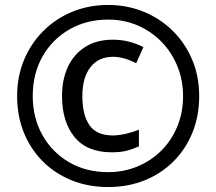

<svg xmlns="http://www.w3.org/2000/svg" viewBox="-20 -744 872 774"><path d="M416 10Q336 10 269 -17Q202 -44 152.5 -93.5Q103 -143 76 -210Q49 -277 49 -357Q49 -435 76.5 -501.5Q104 -568 153.5 -618Q203 -668 270 -696Q337 -724 416 -724Q492 -724 558.5 -697Q625 -670 675.5 -620.5Q726 -571 754.5 -504Q783 -437 783 -357Q783 -277 756 -210Q729 -143 679.5 -93.5Q630 -44 563 -17Q496 10 416 10ZM416 -50Q478 -50 533 -72.5Q588 -95 629.5 -136Q671 -177 694.5 -233.5Q718 -290 718 -357Q718 -420 695.5 -476Q673 -532 632 -574.5Q591 -617 536 -641Q481 -665 416 -665Q329 -665 260 -625.5Q191 -586 151.5 -516.5Q112 -447 112 -357Q112 -269 151 -199.5Q190 -130 258.5 -90Q327 -50 416 -50ZM431 -130Q330 -130 280 -192Q230 -254 230 -357Q230 -423 253.5 -474Q277 -525 323 -554.5Q369 -584 435 -584Q500 -584 558 -554L529 -489Q479 -515 436 -515Q377 -515 344.5 -473Q312 -431 312 -357Q312 -281 340.5 -239.5Q369 -198 435 -198Q458 -198 486.5 -204.5Q515 -211 540 -221V-154Q516 -143 491 -136.5Q466 -130 431 -130Z"/></svg>

Font: Noto Sans Gurmukhi UI SemiBold
Style: Regular
Weight: 600
Designer: Jelle Bosma - Monotype Design Team
Foundry: Monotype Imaging Inc.
Version: Version 2.004; ttfautohint (v1.8.4.7-5d5b)